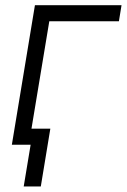

<svg xmlns="http://www.w3.org/2000/svg" viewBox="-20 -542 475 719"><path d="M435.1 -522.5 425.3 -462.4H164.6L87.9 0H24.4L110.8 -522.5ZM68.8 156.2 94.7 0H53.2L63 -60.1H168.5L132.8 156.2Z"/></svg>

Font: Inter 28pt Light
Style: Italic
Weight: 300
Italic angle: -9.3988°
Designer: Rasmus Andersson
Foundry: rsms
Version: Version 4.001;git-66647c0bb